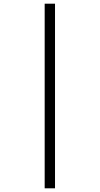

<svg xmlns="http://www.w3.org/2000/svg" viewBox="-20 -780 541 1040"><path d="M222 -760H278V240H222Z"/></svg>

Font: Noto Serif Narrow
Style: Regular
Weight: 400
Width: 4
Designer: Monotype Design Team
Foundry: Monotype Imaging Inc.
Version: Version 1.001